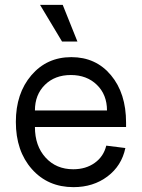

<svg xmlns="http://www.w3.org/2000/svg" viewBox="-20 -750 581 786"><path d="M280.8 16.1Q175.8 16.1 110.4 -57.9Q44.9 -131.8 44.9 -251Q44.9 -367.7 108.4 -441.9Q171.9 -516.1 272 -516.1Q372.6 -516.1 434.3 -442.1Q496.1 -368.2 496.1 -248V-230H123Q123 -152.8 166.5 -105Q210 -57.1 279.8 -57.1Q331.5 -57.1 367.9 -83.3Q404.3 -109.4 415 -153.8L493.2 -144Q478 -71.3 419.9 -27.6Q361.8 16.1 280.8 16.1ZM418 -297.9Q418 -362.3 376.7 -402.6Q335.4 -442.9 270 -442.9Q204.6 -442.9 163.8 -402.6Q123 -362.3 123 -297.9ZM233.9 -580.1 144 -730H236.8L296.9 -580.1Z"/></svg>

Font: Uncut Sans
Style: Regular
Weight: 400
Designer: Kasper Nordkvist
Foundry: UNCUT.wtf
Version: Version 1.304;Glyphs 3.2 (3246)